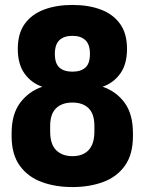

<svg xmlns="http://www.w3.org/2000/svg" viewBox="-20 -751 585 777"><path d="M273 6Q204 6 148.5 -14.5Q93 -35 60 -80.5Q27 -126 27 -200V-212Q27 -289 61.5 -335Q96 -381 151 -400Q107 -415 79.5 -453Q52 -491 52 -553Q52 -616 80.5 -655Q109 -694 159 -712.5Q209 -731 273 -731Q338 -731 387.5 -712.5Q437 -694 465.5 -655Q494 -616 494 -553Q494 -491 466.5 -453Q439 -415 395 -400Q451 -381 484.5 -335Q518 -289 518 -212V-200Q518 -126 485.5 -80.5Q453 -35 397.5 -14.5Q342 6 273 6ZM273 -119Q316 -119 339 -144Q362 -169 362 -219V-241Q362 -290 338.5 -313Q315 -336 273 -336Q231 -336 207 -313Q183 -290 183 -241V-219Q183 -167 207.5 -143Q232 -119 273 -119ZM273 -461Q307 -461 325.5 -477.5Q344 -494 344 -533Q344 -571 325.5 -588.5Q307 -606 273 -606Q239 -606 220.5 -588.5Q202 -571 202 -533Q202 -494 220.5 -477.5Q239 -461 273 -461Z"/></svg>

Font: Dosis ExtraLight ExtraBold
Style: Regular
Weight: 800
Version: Version 3.001; ttfautohint (v1.8.2)